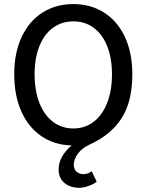

<svg xmlns="http://www.w3.org/2000/svg" viewBox="-20 -687 704 921"><path d="M48.3 -330.6Q48.3 -434.1 84.2 -510.3Q120.1 -586.4 184.3 -627Q248.5 -667.5 332 -667.5Q415 -667.5 479.2 -626.7Q543.5 -585.9 579.1 -509.8Q614.7 -433.6 614.7 -330.6Q614.7 -200.2 563.5 -120.1Q512.2 -40 410.2 6.3Q373 23.4 353.5 50.3Q334 77.1 334 104Q334 125.5 347.7 137Q361.3 148.4 379.9 148.4Q400.9 148.4 419.9 134.3L443.8 184.6Q428.7 196.8 404.5 205.3Q380.4 213.9 360.4 213.9Q317.4 213.9 289.3 190.7Q261.2 167.5 261.2 125.5Q261.2 93.3 278.3 63.5Q295.4 33.7 323.7 10.7Q239.7 8.3 177.7 -34.4Q115.7 -77.1 82 -153.3Q48.3 -229.5 48.3 -330.6ZM332 -584.5Q275.9 -584.5 233.9 -553.7Q191.9 -522.9 168.9 -465.6Q146 -408.2 146 -330.6Q146 -252.4 168.9 -193.6Q191.9 -134.8 234.1 -102.8Q276.4 -70.8 332 -70.8Q387.7 -70.8 429.4 -102.8Q471.2 -134.8 494.1 -193.6Q517.1 -252.4 517.1 -330.6Q517.1 -408.2 494.1 -465.6Q471.2 -522.9 429.4 -553.7Q387.7 -584.5 332 -584.5Z"/></svg>

Font: Varta SemiBold
Style: Regular
Weight: 600
Designer: Joana Correia, Viktoriya Grabowska, Eben Sorkin
Foundry: Sorkin Type
Version: Version 1.003; ttfautohint (v1.3) -l 8 -r 24 -G 200 -x 12 -H